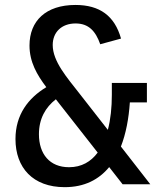

<svg xmlns="http://www.w3.org/2000/svg" viewBox="-20 -762 660 794"><path d="M442.5 -370C442.5 -318 437.5 -268.5 426 -225L308 -376C257 -441.5 198 -508 198 -576C198 -628.5 234.5 -665 292.5 -665C347 -665 375.5 -633 394.5 -579L480.5 -602.5C454 -696.5 392.5 -741.5 292 -741.5C169.5 -741.5 102 -675.5 102 -574C102 -505.5 133 -452.5 171.5 -401.5C97 -356.5 44 -288 44 -187C44 -68.5 116 12 247.5 12C329.5 12 389 -19.5 431.5 -71L487 0H601.5L480 -156C501 -209.5 512.5 -272.5 517 -338.5H587.5V-419H442.5ZM141 -207C141 -271 168 -318 211 -351.5L220 -340L384 -131C356 -93.5 317.5 -70.5 265.5 -70.5C185 -70.5 141 -125.5 141 -207Z"/></svg>

Font: Monaspace Argon
Style: Regular
Weight: 400
Designer: Riley Cran & the Lettermatic Team
Foundry: Lettermatic
Version: Version 1.200 (Monaspace Argon)